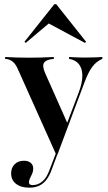

<svg xmlns="http://www.w3.org/2000/svg" viewBox="-20 -685 509 903"><path d="M244.4 42.7 63.7 -360.5Q53.2 -384.7 38.7 -396Q24.2 -407.3 4 -408.1V-416.9Q33.1 -415.3 59.7 -414.5Q86.3 -413.7 116.1 -413.7Q146.8 -413.7 173.8 -414.5Q200.8 -415.3 233.1 -416.9V-408.1Q196.8 -404.8 187.1 -389.9Q177.4 -375 192.7 -340.3L298.4 -102.4L289.5 -90.3L350.8 -251.6Q367.7 -296.8 367.3 -329.8Q366.9 -362.9 351.2 -383.1Q335.5 -403.2 304.8 -408.1V-416.9Q320.2 -416.1 335.1 -415.3Q350 -414.5 364.1 -414.5Q378.2 -414.5 391.9 -414.5Q409.7 -414.5 429.4 -415.3Q449.2 -416.1 461.3 -416.9V-408.1Q433.9 -396.8 414.5 -371.4Q395.2 -346 375.8 -293.5L250 42.7ZM117.7 197.6Q78.2 197.6 55.2 179.4Q32.3 161.3 32.3 130.6Q32.3 104 48.8 87.5Q65.3 71 92.7 71Q112.9 71 124.6 81Q136.3 91.1 136.3 107.3Q136.3 120.2 131.5 131.5Q126.6 142.7 121.4 152.8Q116.1 162.9 116.1 172.6Q116.1 185.5 133.1 185.5Q158.9 185.5 179 168.5Q199.2 151.6 212.1 116.1L261.3 -12.9L268.5 -8.9L221.8 116.1Q212.1 142.7 198 160.9Q183.9 179 164.5 188.3Q145.2 197.6 117.7 197.6ZM100.8 -483.1 95.2 -488.7 235.5 -665.3H244.4L384.7 -488.7L379.8 -483.1L190.3 -584.7L224.2 -587.1Z"/></svg>

Font: Playfair 144pt
Style: Bold
Weight: 700
Version: Version 2.001;gftools[0.9.30]